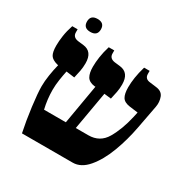

<svg xmlns="http://www.w3.org/2000/svg" viewBox="-169 -902 1032 1053"><g transform="rotate(30 347.5 -375.5)"><path d="M107 0H428Q480 0 523 -50.5Q566 -101 596 -180.5Q626 -260 642 -346L670 -494Q676 -526 665 -555Q654 -584 616 -588L577 -593Q542 -596 542 -628V-647H507Q495 -606 490 -572.5Q485 -539 485 -511Q485 -469 497.5 -448.5Q510 -428 545 -423L599 -416L592 -384Q572 -296 536 -234.5Q500 -173 427 -173H348L390 -414L434 -409Q440 -434 444.5 -457.5Q449 -481 449 -506Q449 -581 388 -588L353 -592Q318 -597 318 -628V-647H283Q271 -608 266 -574Q261 -540 261 -511Q261 -472 273.5 -450Q286 -428 321 -423H328L285 -173H147Q133 -232 133 -291Q133 -322 138 -355Q143 -388 149 -416L202 -409Q208 -434 212.5 -457.5Q217 -481 217 -507Q217 -581 156 -588L121 -592Q86 -597 86 -628V-647H52Q39 -608 34 -573.5Q29 -539 29 -512Q29 -470 40.5 -451.5Q52 -433 86 -424L92 -423Q83 -388 77 -349Q71 -310 71 -278Q71 -235 81.5 -153Q92 -71 107 0ZM153 -669Q197 -669 197 -710Q197 -751 153 -751Q109 -751 109 -710Q109 -669 153 -669Z"/></g></svg>

Font: Noto Serif Hebrew SemiCondensed Extra
Style: Regular
Weight: 800
Width: 4
Designer: Monotype Design Team
Foundry: Monotype Imaging Inc.
Version: Version 1.901